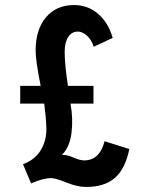

<svg xmlns="http://www.w3.org/2000/svg" viewBox="-20 -730 591 760"><path d="M60 -390H141Q121 -490 121 -530Q121 -613 162 -661.5Q203 -710 273 -710Q328 -710 368.5 -675Q409 -640 426 -580L351 -545Q342 -573 324 -589Q306 -605 288 -605Q264 -605 250 -583.5Q236 -562 236 -525Q236 -475 249 -390H350V-320H259Q270 -261 263 -204Q256 -147 225 -117Q244 -118 269 -107Q294 -96 311 -95Q374 -94 394 -171L492 -140Q476 -62 435 -26Q394 10 321 10Q286 10 243 -7.5Q200 -25 182 -25Q151 -25 103 -4L71 -80L81 -84Q124 -103 144.5 -141Q165 -179 163.5 -223.5Q162 -268 155 -320H60Z"/></svg>

Font: Gully ECD Medium
Style: Regular
Weight: 500
Width: 2
Designer: jaikishan Patel
Foundry: MagicType
Version: Version 1.000;Glyphs 3.2 (3242)